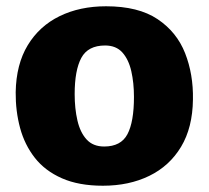

<svg xmlns="http://www.w3.org/2000/svg" viewBox="-20 -584 665 612"><path d="M308 8Q231 8 177.2 -15.8Q123.5 -39.5 91 -81Q58.5 -122.5 44 -176.2Q29.5 -230 30 -290Q31.5 -379 68.5 -440Q105.5 -501 170 -532.5Q234.5 -564 318 -564Q421 -564 482.2 -523Q543.5 -482 570 -414.5Q596.5 -347 595 -267Q594 -177.5 557.2 -116.2Q520.5 -55 456 -23.5Q391.5 8 308 8ZM312 -117Q365.5 -117 386.2 -156.2Q407 -195.5 407 -275Q407 -320 398.5 -357.2Q390 -394.5 370 -416.8Q350 -439 315 -439Q260.5 -439 239.2 -399.5Q218 -360 218 -284Q218 -238 226.8 -200Q235.5 -162 256 -139.5Q276.5 -117 312 -117Z"/></svg>

Font: Merriweather Sans ExtraBold
Style: Regular
Weight: 800
Designer: Eben Sorkin
Foundry: Eben Sorkin
Version: Version 2.001; ttfautohint (v1.8.3)